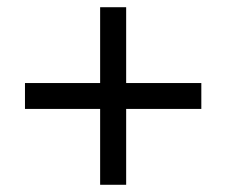

<svg xmlns="http://www.w3.org/2000/svg" viewBox="-20 -597 624 529"><path d="M327.6 -296.9V-87.9H255.9V-296.9H48.8V-368.2H255.9V-577.1H327.6V-368.2H534.7V-296.9Z"/></svg>

Font: TypoPRO Liberation Sans
Style: Regular
Weight: 400
Designer: Steve Matteson
Foundry: Ascender Corporation
Version: Version 2.00.1